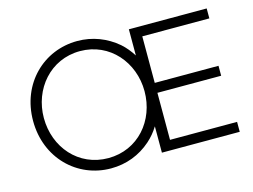

<svg xmlns="http://www.w3.org/2000/svg" viewBox="-102 -933 1475 1120"><g transform="rotate(-15 635.0 -372.5)"><path d="M441 12C533 12 616 -20 683 -79C709 -102 731 -128 750 -159V0H1220V-60H815V-344H1200V-404H815V-685H1220V-745H750V-587C731 -617 709 -644 683 -667C616 -724 533 -757 441 -757C237 -757 72 -598 72 -373C72 -149 236 12 441 12ZM441 -50C261 -50 137 -196 137 -373C137 -547 261 -696 441 -696C621 -696 745 -547 745 -373C745 -196 621 -50 441 -50Z"/></g></svg>

Font: Plus Jakarta Sans Light
Style: Regular
Weight: 300
Designer: Gumpita Rahayu
Foundry: Tokotype
Version: Version 2.071;gftools[0.9.30]